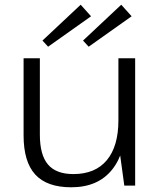

<svg xmlns="http://www.w3.org/2000/svg" viewBox="-20 -787 682 814"><path d="M149 -216Q149 -130 183.5 -89.5Q218 -49 291 -49Q384 -49 433 -108Q482 -167 482 -277L515 -341V-280Q515 -142 455 -67.5Q395 7 282 7Q179 7 129.5 -47Q80 -101 80 -213V-540H149ZM553 0H507L482 -183V-540H553ZM366 -718 184 -589 160 -615 322 -767ZM538 -718 356 -589 332 -615 494 -767Z"/></svg>

Font: Pathway Extreme 28pt Light
Style: Regular
Weight: 300
Designer: Eduardo Rodriguez Tunni
Foundry: Eduardo Rodriguez Tunni
Version: Version 1.001;gftools[0.9.26]